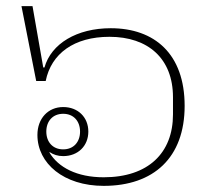

<svg xmlns="http://www.w3.org/2000/svg" viewBox="-20 -594 703 626"><path d="M318 12C481 12 582 -80 582 -249C582 -418 484 -502 341 -502C231 -502 147 -452 125 -374H121L86 -574H50L98 -330H129C147 -419 221 -474 337 -474C463 -474 544 -403 544 -277V-221C544 -95 463 -16 318 -16C231 -16 170 -48 141 -97L142 -98C154 -90 168 -85 186 -85C234 -85 268 -118 268 -165C268 -212 234 -245 186 -245C137 -245 102 -208 102 -154C102 -61 188 12 318 12ZM186 -107C152 -107 131 -131 131 -165C131 -199 152 -223 186 -223C220 -223 241 -199 241 -165C241 -131 220 -107 186 -107Z"/></svg>

Font: IBM Plex Thai Looped ExtraLight
Style: Regular
Weight: 200
Designer: Mike Abbink, Paul van der Laan, Pieter van Rosmalen, Ben Mitchell, Mark Frömberg
Foundry: Bold Monday
Version: Version 1.0